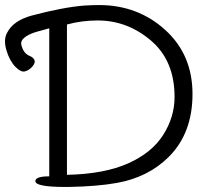

<svg xmlns="http://www.w3.org/2000/svg" viewBox="-49 -732 835 760"><path d="M284 -710Q317 -712 343 -712Q496 -712 604.5 -614Q713 -516 713 -360Q713 -204 618 -110Q537 -30 414 -8Q337 6 223 8H209Q91 8 91 -15Q91 -34 146 -34V-620L92 -605Q63 -596 47 -582.5Q31 -569 36 -552Q45 -519 70 -510Q85 -503 88 -492.5Q91 -482 78.5 -468Q66 -454 50 -449.5Q34 -445 11.5 -468Q-11 -491 -23.5 -533Q-36 -575 -21 -602Q3 -650 75 -670Q199 -703 284 -710ZM216 -40Q363 -43 457.5 -85Q552 -127 597 -198Q642 -269 642 -348Q642 -492 548.5 -571.5Q455 -651 338 -651Q274 -651 216 -635Z"/></svg>

Font: QiushuiShotai Bright
Style: Regular
Weight: 400
Designer: Christian Thalmann (Catharsis Fonts)
Version: Version 1.250;